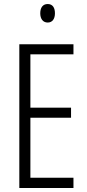

<svg xmlns="http://www.w3.org/2000/svg" viewBox="-20 -934 432 954"><path d="M217 -914C192 -914 180 -895 180 -868C180 -841 193 -822 217 -822C240 -822 253 -840 253 -868C253 -895 242 -914 217 -914ZM345 0V-51H131V-349H333V-399H131V-664H345V-714H76V0Z"/></svg>

Font: Noto Sans Gujarati ExtraCondensed Light
Style: Regular
Weight: 300
Width: 2
Designer: Jelle Bosma - Monotype Design Team, Universal Thirst
Foundry: Monotype Imaging Inc.
Version: Version 2.106